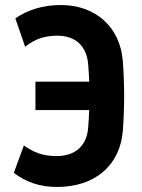

<svg xmlns="http://www.w3.org/2000/svg" viewBox="-20 -732 566 764"><path d="M207 12C360 12 459 -76 469 -214C472 -254 474 -307 474 -350C474 -393 472 -446 469 -486C459 -625 360 -712 222 -712C151 -712 91 -693 41 -659L80 -546C119 -577 158 -590 207 -590C282 -590 325 -548 331 -475C333 -450 334 -429 335 -407H121V-294H335C334 -273 333 -251 331 -226C326 -152 280 -111 205 -111C149 -111 114 -126 75 -153L35 -44C83 -8 137 12 207 12Z"/></svg>

Font: Finlandica SemiBold
Style: Regular
Weight: 600
Designer: Niklas Ekholm, Juho Hiilivirta, Jaakko Suomalainen
Foundry: Helsinki Type Studio
Version: Version 2.000;Glyphs 3.2 (3202)